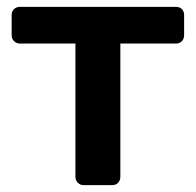

<svg xmlns="http://www.w3.org/2000/svg" viewBox="-20 -540 571 560"><path d="M224 0Q214 0 207 -7Q200 -14 200 -24V-413H38Q28 -413 21 -420Q14 -427 14 -437V-496Q14 -507 21 -513.5Q28 -520 38 -520H493Q504 -520 510.5 -513.5Q517 -507 517 -496V-437Q517 -427 510.5 -420Q504 -413 493 -413H331V-24Q331 -14 324.5 -7Q318 0 307 0Z"/></svg>

Font: Rubik AZ
Style: Regular
Weight: 500
Designer: Hubert and Fischer
Foundry: Hubert & Fischer
Version: Version 2.000